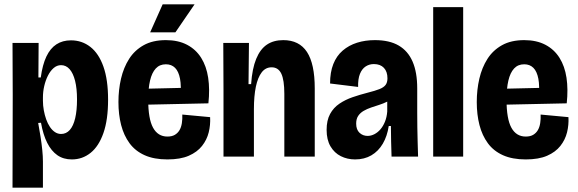

<svg xmlns="http://www.w3.org/2000/svg" viewBox="-20 -726 2677 890"><path d="M38 144 39 -285 38 -527H159L158 -367H169Q177 -426 195 -464Q213 -502 241.5 -520.5Q270 -539 309 -539Q360 -539 399 -508.5Q438 -478 459.5 -417Q481 -356 481 -264Q481 -171 459.5 -109.5Q438 -48 400 -17.5Q362 13 313 13Q274 13 246 -6.5Q218 -26 199 -63.5Q180 -101 170 -157L157 -156Q163 -124 168 -92Q173 -60 176 -30.5Q179 -1 179 23V144ZM263 -105Q287 -105 303.5 -123.5Q320 -142 328.5 -178Q337 -214 337 -265Q337 -316 328 -351.5Q319 -387 302.5 -405.5Q286 -424 263 -424Q244 -424 228.5 -410.5Q213 -397 202 -375Q191 -353 185 -327Q179 -301 179 -274V-259Q179 -237 183 -215Q187 -193 194 -173Q201 -153 211.5 -137.5Q222 -122 235 -113.5Q248 -105 263 -105Z M756 13Q694 13 650.5 -6.5Q607 -26 580.5 -62Q554 -98 541.5 -146.5Q529 -195 529 -253Q529 -310 541 -361.5Q553 -413 578.5 -453Q604 -493 646 -516.5Q688 -540 749 -540Q806 -540 847 -518.5Q888 -497 912.5 -458Q937 -419 945 -365.5Q953 -312 946 -247L623 -240V-314L839 -319L816 -275Q821 -327 814.5 -361Q808 -395 791.5 -411.5Q775 -428 749 -428Q720 -428 702 -408.5Q684 -389 675.5 -352.5Q667 -316 667 -264Q667 -175 689.5 -134Q712 -93 756 -93Q777 -93 790.5 -101Q804 -109 812 -122.5Q820 -136 823 -155Q826 -174 825 -195L954 -183Q956 -147 947.5 -112.5Q939 -78 916.5 -49.5Q894 -21 855 -4Q816 13 756 13ZM793 -576H676L734 -706H882Z M1016 0V-307L1015 -527H1134L1132 -336H1144Q1149 -408 1167.5 -453Q1186 -498 1217 -519Q1248 -540 1293 -540Q1367 -540 1403 -485Q1439 -430 1439 -316V0H1298V-291Q1298 -355 1284 -384.5Q1270 -414 1239 -414Q1211 -414 1193 -390.5Q1175 -367 1166 -324Q1157 -281 1157 -220V0Z M1626 13Q1590 13 1560 -2Q1530 -17 1512 -47.5Q1494 -78 1494 -124Q1494 -168 1510 -197.5Q1526 -227 1553.5 -245.5Q1581 -264 1614.5 -275.5Q1648 -287 1683 -296Q1719 -305 1739 -313Q1759 -321 1767.5 -332.5Q1776 -344 1776 -363Q1776 -394 1759.5 -411.5Q1743 -429 1713 -429Q1692 -429 1675 -418Q1658 -407 1648.5 -383.5Q1639 -360 1640 -323L1510 -339Q1510 -391 1525 -429Q1540 -467 1568.5 -491.5Q1597 -516 1635 -528Q1673 -540 1718 -540Q1785 -540 1828 -515Q1871 -490 1892.5 -440.5Q1914 -391 1914 -316V-203Q1914 -170 1914.5 -135.5Q1915 -101 1916 -67Q1917 -33 1918 0H1795Q1794 -35 1793 -70Q1792 -105 1792 -142H1782Q1775 -95 1754.5 -60Q1734 -25 1701.5 -6Q1669 13 1626 13ZM1684 -96Q1700 -96 1715.5 -104Q1731 -112 1743.5 -126.5Q1756 -141 1764.5 -162Q1773 -183 1775 -209V-270L1801 -276Q1791 -263 1774 -254.5Q1757 -246 1738 -240Q1719 -234 1700 -227.5Q1681 -221 1665.5 -212Q1650 -203 1640.5 -189Q1631 -175 1631 -153Q1631 -125 1646.5 -110.5Q1662 -96 1684 -96Z M1988 0V-693H2127V0Z M2417 13Q2355 13 2311.5 -6.5Q2268 -26 2241.5 -62Q2215 -98 2202.5 -146.5Q2190 -195 2190 -253Q2190 -310 2202 -361.5Q2214 -413 2239.5 -453Q2265 -493 2307 -516.5Q2349 -540 2410 -540Q2467 -540 2508 -518.5Q2549 -497 2573.5 -458Q2598 -419 2606 -365.5Q2614 -312 2607 -247L2284 -240V-314L2500 -319L2477 -275Q2482 -327 2475.5 -361Q2469 -395 2452.5 -411.5Q2436 -428 2410 -428Q2381 -428 2363 -408.5Q2345 -389 2336.5 -352.5Q2328 -316 2328 -264Q2328 -175 2350.5 -134Q2373 -93 2417 -93Q2438 -93 2451.5 -101Q2465 -109 2473 -122.5Q2481 -136 2484 -155Q2487 -174 2486 -195L2615 -183Q2617 -147 2608.5 -112.5Q2600 -78 2577.5 -49.5Q2555 -21 2516 -4Q2477 13 2417 13Z"/></svg>

Font: Bricolage Grotesque 72pt SemiCondensed
Style: Bold
Weight: 700
Width: 4
Designer: Mathieu Triay
Foundry: Atelier Triay
Version: Version 1.001;gftools[0.9.33.dev8+g029e19f]